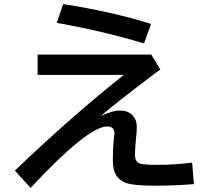

<svg xmlns="http://www.w3.org/2000/svg" viewBox="-20 -855 1039 932"><path d="M162.6 -589.8H714.4L758.3 -517.6L737.8 -502.9Q547.4 -359.4 468.3 -291.5Q523.9 -318.4 562 -318.4Q610.8 -318.4 632.3 -284.2Q644 -265.1 644 -238.3Q644 -230 643.1 -214.4Q635.3 -139.2 635.3 -103Q635.3 -66.9 662.6 -60.1Q685.1 -54.7 744.6 -54.7Q821.8 -54.7 912.6 -65.4L921.4 38.6Q829.6 46.4 731.9 46.4Q626.5 46.4 589.4 32.2Q527.8 8.8 527.8 -71.3Q527.8 -148.4 534.7 -198.7Q535.6 -202.6 535.6 -207Q535.6 -241.2 500.5 -241.2Q406.7 -241.2 128.4 57.1L52.2 -26.9Q333.5 -295.9 581.5 -491.7H162.6ZM679.2 -644Q490.7 -701.7 255.4 -744.1L286.6 -835Q520 -799.3 713.4 -738.8Z"/></svg>

Font: UDEV Gothic 35
Style: Bold
Weight: 700
Version: v2.1.0; ttfautohint (v1.8.4.7-5d5b-dirty) -l 6 -r 45 -G 200 